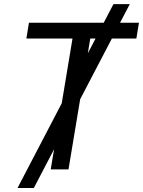

<svg xmlns="http://www.w3.org/2000/svg" viewBox="-20 -840 709 952"><path d="M66.8 92.3 286.2 -328.1 339.5 -649.1H110.8L123.6 -727.3H494.3L542.6 -819.6H623.6L575.3 -727.3H669L656.2 -649.1H534.8L377.5 -348L319.6 0H231.5L248.2 -100.1L147.7 92.3ZM415.5 -575.6 453.8 -649.1H427.6Z"/></svg>

Font: Inter UI
Style: Italic
Weight: 400
Italic angle: -9.39999°
Designer: Rasmus Andersson
Foundry: rsms
Version: 3.2;8d6f07862